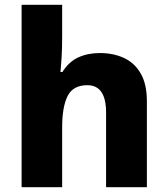

<svg xmlns="http://www.w3.org/2000/svg" viewBox="-20 -780 699 800"><path d="M239 -628Q239 -575 236.5 -538Q234 -501 232 -480H240Q267 -523 306.5 -541Q346 -559 396 -559Q452 -559 496.5 -538.5Q541 -518 566.5 -473.5Q592 -429 592 -358V0H422V-311Q422 -425 344 -425Q284 -425 261.5 -379.5Q239 -334 239 -250V0H70V-760H239Z"/></svg>

Font: Noto Sans Cherokee ExtraBold
Style: Regular
Weight: 800
Designer: Monotype Design Team
Foundry: Monotype Imaging Inc.
Version: Version 2.001; ttfautohint (v1.8.4.7-5d5b)